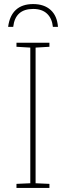

<svg xmlns="http://www.w3.org/2000/svg" viewBox="-20 -924 323 944"><path d="M61 0V-20L129 -23V-690L61 -694V-714H223V-694L155 -690V-23L223 -20V0ZM265 -792H240Q236 -833 211.5 -856.5Q187 -880 143 -880Q55 -880 45 -792H20Q27 -847 58 -875.5Q89 -904 143 -904Q197 -904 229 -875Q261 -846 265 -792Z"/></svg>

Font: Noto Sans UI Thin
Style: Regular
Weight: 250
Designer: Monotype Design Team
Foundry: Monotype Imaging Inc.
Version: Version 1.001